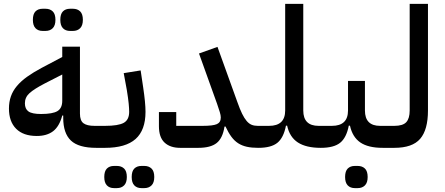

<svg xmlns="http://www.w3.org/2000/svg" viewBox="-20 -760 2289 987"><path d="M475 0Q384 0 344.5 -37.5Q305 -75 305 -154V-166H300Q285 -110 253 -85.5Q221 -61 169 -61Q100 -61 63 -98Q26 -135 26 -202Q26 -236 36 -264.5Q46 -293 67 -318Q88 -343 119.5 -365.5Q151 -388 194 -411L300 -467V-520H391V-176Q391 -140 409 -126.5Q427 -113 466 -113H499V-24ZM191 -174Q251 -174 275.5 -189Q300 -204 300 -242V-377L210 -331Q156 -303 132 -281.5Q108 -260 108 -229Q108 -200 126.5 -187Q145 -174 191 -174ZM340 -601Q317 -601 303.5 -615Q290 -629 290 -658Q290 -688 303.5 -701.5Q317 -715 340 -715H355Q378 -715 392 -701.5Q406 -688 406 -658Q406 -629 392 -615Q378 -601 355 -601ZM199 -601Q176 -601 162.5 -615Q149 -629 149 -658Q149 -688 162.5 -701.5Q176 -715 199 -715H214Q237 -715 251 -701.5Q265 -688 265 -658Q265 -629 251 -615Q237 -601 214 -601Z M475 -89 499 -113H520Q588 -113 616 -128.5Q644 -144 644 -185Q644 -202 641.5 -228Q639 -254 632 -297L616 -384L703 -398L716 -311Q728 -231 728 -185Q728 -91 677 -45.5Q626 0 520 0H475ZM707 207Q684 207 670.5 193Q657 179 657 150Q657 120 670.5 106.5Q684 93 707 93H722Q745 93 759 106.5Q773 120 773 150Q773 179 759 193Q745 207 722 207ZM566 207Q543 207 529.5 193Q516 179 516 150Q516 120 529.5 106.5Q543 93 566 93H581Q604 93 618 106.5Q632 120 632 150Q632 179 618 193Q604 207 581 207Z M906 0Q855 0 826 -27Q797 -54 797 -111V-184H886V-113H1022Q1075 -113 1095 -122Q1115 -131 1115 -156Q1115 -167 1110 -183.5Q1105 -200 1096 -226L1003 -485L1098 -519L1200 -236Q1213 -199 1224.5 -175.5Q1236 -152 1248 -138Q1260 -124 1273.5 -118.5Q1287 -113 1305 -113H1332V-24L1307 0Q1274 0 1249 -5.5Q1224 -11 1204.5 -23.5Q1185 -36 1169.5 -57Q1154 -78 1139 -110L1134 -109Q1125 -50 1094 -25Q1063 0 999 0Z M1308 -89 1332 -113H1363Q1446 -113 1446 -192V-740H1539V-192Q1539 -113 1618 -113H1653V-24L1629 0Q1554 0 1511.5 -27.5Q1469 -55 1456 -114H1450Q1438 -52 1406 -26Q1374 0 1308 0Z M1629 -89 1653 -113H1686Q1769 -113 1769 -192V-344H1856V-192Q1856 -113 1934 -113H1972V-24L1947 0Q1873 0 1832.5 -27.5Q1792 -55 1779 -114H1773Q1761 -52 1728.5 -26Q1696 0 1629 0ZM1804 207Q1781 207 1767.5 193Q1754 179 1754 150Q1754 120 1767.5 106.5Q1781 93 1804 93H1819Q1842 93 1856 106.5Q1870 120 1870 150Q1870 179 1856 193Q1842 207 1819 207Z M1948 -89 1972 -113H2007Q2051 -113 2068.5 -132Q2086 -151 2086 -192V-740H2180V-192Q2180 -93 2140 -46.5Q2100 0 2007 0H1948Z"/></svg>

Font: IBM Plex Arabic Medium
Style: Regular
Weight: 500
Designer: Mike Abbink, Paul van der Laan, Pieter van Rosmalen, Wael Morcos, Khajak Apelian
Foundry: Bold Monday
Version: Version 1.0